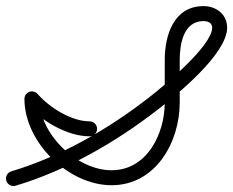

<svg xmlns="http://www.w3.org/2000/svg" viewBox="-45 -596 778 641"><path d="M7.2 24C7.2 24 7.2 24 7.2 24C179.1 -27.5 342.4 -121.7 483.6 -231.5C545.8 -279.9 713.3 -416.1 713.3 -503.6C713.3 -548.2 676.8 -575.6 634.5 -575.6C535.1 -575.6 505 -478.5 505 -395.5C505 -348.2 505 -300.8 505 -253.4C505 -149.6 446 -27.6 327.5 -27.6C211.1 -27.6 86.6 -148.1 86.6 -265.9C86.6 -279.7 75.4 -290.9 61.6 -290.9C47.8 -290.9 36.6 -279.7 36.6 -265.9C36.6 -120.6 183.6 22.4 327.5 22.4C474.7 22.4 555 -121.2 555 -253.4C555 -300.8 555 -348.2 555 -395.5C555 -448.2 567 -525.6 634.5 -525.6C649 -525.6 663.3 -520 663.3 -503.6C663.3 -442 497.3 -305.5 452.9 -270.9C316.6 -164.9 158.8 -73.6 -7.2 -24C-20.4 -20 -27.9 -6.1 -24 7.2C-20 20.4 -6.1 27.9 7.2 24ZM42.7 -249.4C42.7 -249.4 42.7 -249.4 42.7 -249.4C91.5 -193.7 177.7 -140.9 254.1 -140.9C267.9 -140.9 279.1 -152.1 279.1 -165.9C279.1 -179.7 267.9 -190.9 254.1 -190.9C192.4 -190.9 119.5 -237.7 80.4 -282.4C71.3 -292.8 55.5 -293.8 45.1 -284.7C34.7 -275.6 33.7 -259.8 42.7 -249.4Z"/></svg>

Font: FRB American Cursive Guidelines Arrows Semibold
Style: Italic
Weight: 600
Italic angle: -25°
Version: Version 2.0;Modular Font Editor K font №1